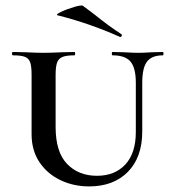

<svg xmlns="http://www.w3.org/2000/svg" viewBox="-20 -654 612 687"><path d="M383 -456Q380 -456 380 -462Q380 -468 383 -468L424 -467Q456 -465 477 -465Q493 -465 523 -467L563 -468Q565 -468 565 -462Q565 -456 563 -456Q523 -456 506 -433.5Q489 -411 489 -358V-184Q489 -91 437.5 -39Q386 13 299 13Q243 13 196 -9.5Q149 -32 121 -74Q93 -116 93 -174V-387Q93 -417 88 -431Q83 -445 69.5 -450.5Q56 -456 26 -456Q23 -456 23 -462Q23 -468 26 -468L73 -467Q111 -465 135 -465Q161 -465 201 -467L246 -468Q249 -468 249 -462Q249 -456 246 -456Q217 -456 203 -450Q189 -444 184 -429.5Q179 -415 179 -385V-200Q179 -110 220 -67.5Q261 -25 327 -25Q391 -25 428.5 -65.5Q466 -106 466 -182V-358Q466 -411 447 -433.5Q428 -456 383 -456ZM187 -599Q177 -601 197.5 -611Q218 -621 245 -629Q272 -637 277 -633L317 -603Q373 -558 414 -532Q416 -531 416 -528Q416 -525 414 -523Q412 -521 409 -522Q299 -571 187 -599Z"/></svg>

Font: Cormorant SC SemiBold
Style: Regular
Weight: 600
Designer: Christian Thalmann (Catharsis Fonts)
Version: Version 3.000